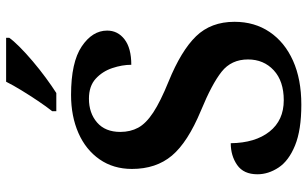

<svg xmlns="http://www.w3.org/2000/svg" viewBox="-204 -766 981 612"><g transform="rotate(-90 286.0 -460.5)"><path d="M258 10Q177 10 128 -10Q79 -30 57.5 -62.5Q36 -95 36 -130Q36 -174 65.5 -194.5Q95 -215 135 -215Q136 -137 172 -91.5Q208 -46 272 -46Q333 -46 367.5 -78Q402 -110 402 -160Q402 -213 363 -244Q324 -275 239 -310Q138 -352 95.5 -402.5Q53 -453 53 -530Q53 -589 83.5 -633Q114 -677 167.5 -700.5Q221 -724 289 -724Q393 -724 443.5 -690Q494 -656 494 -609Q494 -575 466 -553.5Q438 -532 385 -532Q385 -561 374.5 -592.5Q364 -624 340.5 -645.5Q317 -667 277 -667Q231 -667 201 -641Q171 -615 171 -567Q171 -535 184.5 -510Q198 -485 233 -462Q268 -439 332 -413Q430 -373 476 -325.5Q522 -278 522 -203Q522 -139 489.5 -91Q457 -43 398 -16.5Q339 10 258 10ZM237 -784Q252 -803 269.5 -829Q287 -855 303.5 -882Q320 -909 331 -931H471V-921Q462 -908 442 -888Q422 -868 396 -846Q370 -824 343.5 -804.5Q317 -785 295 -771H237Z"/></g></svg>

Font: Noto Serif Tibetan SemiBold
Style: Regular
Weight: 600
Designer: Monotype Design Team
Foundry: Monotype Imaging Inc.
Version: Version 2.103; ttfautohint (v1.8.4.7-5d5b)